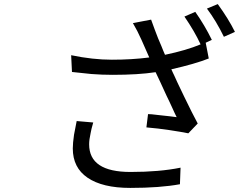

<svg xmlns="http://www.w3.org/2000/svg" viewBox="-20 -878 1169 939"><path d="M355 -286 436 -279Q426 -245 423 -226Q416 -195 416 -172Q416 -37 618 -37Q760 -37 863 -58L860 23Q762 41 617 41Q481 41 408 -9Q336 -58 336 -152Q336 -178 342 -219Q345 -238 355 -286ZM882 -797 935 -820Q982 -753 1016 -683L986 -669L1001 -592Q936 -566 818 -539Q820 -534 825 -523.5Q830 -513 832 -509L847 -476Q865 -438 880 -407Q921 -322 947 -274L901 -226Q873 -232 807 -242Q754 -250 696 -255L704 -320Q712 -320 722.5 -319Q733 -318 749 -316Q765 -314 776 -313Q785 -312 808.5 -309.5Q832 -307 844 -305Q842 -309 834 -325.5Q826 -342 821 -354L808 -382L794 -411Q781 -440 763.5 -477.5Q746 -515 741 -525Q656 -512 531 -512Q479 -512 427 -516Q364 -522 332 -526L328 -608Q434 -586 527 -586Q625 -586 710 -597Q705 -608 672 -683Q653 -726 630 -765L719 -782Q738 -729 753 -691L770 -651L778 -631L787 -610Q892 -632 961 -661Q932 -724 882 -797ZM992 -836 1045 -858Q1098 -785 1129 -722L1075 -698Q1037 -776 992 -836Z"/></svg>

Font: Source Han Sans Regular
Style: Regular
Weight: 400
Designer: Ryoko NISHIZUKA  (kana & ideographs); Paul D. Hunt (Latin, Greek & Cyrillic); Wenlong ZHANG  (bopomofo); Sandoll Communi
Foundry: Adobe Systems Incorporated
Version: Version 1.00 January 18, 2024, initial release